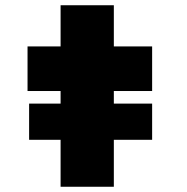

<svg xmlns="http://www.w3.org/2000/svg" viewBox="-20 -712 712 732"><path d="M91 -179V-317H560V-179ZM211 0V-692H414V0ZM85 -365V-535H560V-365Z"/></svg>

Font: Lexend Peta Black
Style: Regular
Weight: 900
Version: Version 1.007